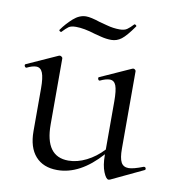

<svg xmlns="http://www.w3.org/2000/svg" viewBox="-68 -613 629 684"><g transform="rotate(10 246.5 -270.5)"><path d="M487 -57Q491 -57 492.5 -52.5Q494 -48 490 -46L374 9L369 10Q360 10 350.5 -13.5Q341 -37 341 -74V-77Q265 8 183 8Q132 8 104 -23.5Q76 -55 76 -114V-268Q76 -307 69 -324.5Q62 -342 46 -342Q32 -342 12 -332H11Q7 -332 5 -337Q3 -342 7 -344L118 -394L122 -395Q125 -395 128.5 -392.5Q132 -390 132 -387V-148Q132 -32 216 -32Q248 -32 281 -48.5Q314 -65 341 -94V-268Q341 -308 334.5 -325Q328 -342 312 -342Q298 -342 277 -332H276Q272 -332 270.5 -337.5Q269 -343 273 -344L384 -394L388 -395Q391 -395 394 -392.5Q397 -390 397 -387V-107Q397 -73 405 -58Q413 -43 432 -43Q449 -43 485 -57ZM364 -551H365Q368 -551 370.5 -548.5Q373 -546 371 -544Q345 -507 328.5 -494.5Q312 -482 292 -482Q274 -482 254.5 -487Q235 -492 231 -493Q190 -506 161 -506Q143 -506 134.5 -500Q126 -494 112 -479H111Q108 -479 105.5 -481.5Q103 -484 105 -486Q122 -510 144 -529.5Q166 -549 190 -549Q207 -549 240 -538Q245 -537 268.5 -530.5Q292 -524 315 -524Q332 -524 341.5 -530.5Q351 -537 364 -551Z"/></g></svg>

Font: Cormorant Garamond
Style: Regular
Weight: 400
Designer: Christian Thalmann (Catharsis Fonts)
Version: Version 3.000